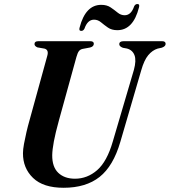

<svg xmlns="http://www.w3.org/2000/svg" viewBox="-20 -900 824 932"><path d="M527.5 -213 630 -561Q642.5 -607 632.8 -632.2Q623 -657.5 596 -664.5L576.5 -668Q558.5 -675 559 -685.5Q559 -700 580 -700H767Q784 -700 784 -687Q784 -675 765.5 -668.5L745 -664Q719.5 -656 699.5 -632Q679.5 -608 665.5 -558.5L564 -211Q530 -94 463.5 -41.2Q397 11.5 288.5 11.5Q190 11.5 140.5 -36.2Q91 -84 91.5 -156.5Q91.5 -174.5 96.5 -201.8Q101.5 -229 108.5 -259Q115.5 -289 123 -315L209.5 -629Q218 -658 196 -664L161.5 -670Q147 -676.5 147.5 -686.5Q147.5 -700 166 -700H418Q435.5 -700 435.5 -687.5Q435 -674 417.5 -669.5L380.5 -662.5Q369 -660 362.8 -651.5Q356.5 -643 351 -623.5L266 -315.5Q249 -254 241.5 -213.8Q234 -173.5 233.5 -147Q233 -89.5 263 -61Q293 -32.5 344 -32.5Q404 -32.5 451.8 -74.2Q499.5 -116 527.5 -213ZM549.5 -753.5Q522 -753.5 503.8 -766.2Q485.5 -779 470.2 -791.8Q455 -804.5 436.5 -804.5Q405 -804.5 390 -761Q384.5 -750 374.5 -750Q361.5 -750 366.5 -766.5Q395 -876.5 471.5 -876.5Q499 -876.5 517.2 -864Q535.5 -851.5 551 -838.8Q566.5 -826 585 -826Q616.5 -826 631 -869Q636.5 -880.5 647 -880.5Q659.5 -880.5 654.5 -863.5Q626.5 -753.5 549.5 -753.5Z"/></svg>

Font: Fraunces 72pt SemiBold
Style: Italic
Weight: 600
Italic angle: -16°
Version: Version 1.000;[b76b70a41]